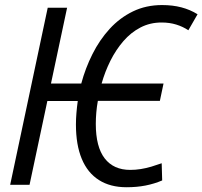

<svg xmlns="http://www.w3.org/2000/svg" viewBox="-20 -745 816 774"><path d="M490.2 9.8Q424.3 9.8 378.7 -19.3Q333 -48.3 309.6 -104.7Q286.1 -161.1 286.1 -243.2Q286.1 -265.6 288.1 -289.3Q290 -313 293.5 -337.9H170.9L99.1 0H21L172.4 -713.9H250.5L185.5 -408.2H307.6Q324.2 -470.2 352.8 -527.1Q381.3 -584 422.1 -628.7Q462.9 -673.3 515.9 -699Q568.8 -724.6 633.3 -724.6Q676.3 -724.6 711.4 -715.3Q746.6 -706.1 776.4 -687.5L739.3 -623Q717.3 -637.7 690.4 -646Q663.6 -654.3 631.3 -654.3Q585 -654.3 546.4 -634.3Q507.8 -614.3 477.5 -579.3Q447.3 -544.4 425.3 -500.5Q403.3 -456.5 389.6 -408.2H639.2L624.5 -338.4H374.5Q370.1 -314.5 368.2 -291Q366.2 -267.6 366.2 -245.6Q366.2 -152.8 402.1 -106.4Q438 -60.1 504.9 -60.1Q526.4 -60.1 547.6 -63.5Q568.8 -66.9 590.1 -73.2Q611.3 -79.6 631.8 -86.9L633.8 -17.6Q601.6 -3.9 566.7 2.9Q531.7 9.8 490.2 9.8Z"/></svg>

Font: Open Sans SemiCondensed
Style: Italic
Weight: 400
Width: 4
Italic angle: -12°
Designer: Monotype Design Team
Foundry: Monotype Imaging Inc.
Version: Version 3.000